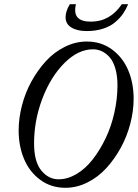

<svg xmlns="http://www.w3.org/2000/svg" viewBox="-20 -872 650 905"><path d="M388.7 -725.6Q343.8 -725.6 316.4 -742.4Q289.1 -759.3 289.1 -790.5Q289.1 -818.8 309.1 -852.1H337.9Q328.1 -810.1 345.5 -790Q362.8 -770 408.7 -770Q498.5 -770 554.2 -852.1H584Q574.2 -828.1 560.1 -807.6Q545.9 -787.1 523.2 -767.6Q500.5 -748 465.8 -736.8Q431.2 -725.6 388.7 -725.6ZM288.1 13.2Q220.7 13.2 169.7 -24.4Q118.7 -62 93.3 -122.8Q67.9 -183.6 67.9 -256.8Q67.9 -314 83.3 -374Q98.6 -434.1 127.9 -487.5Q157.2 -541 196 -583.5Q234.9 -626 285.2 -651.1Q335.4 -676.3 389.2 -676.3Q457 -676.3 508.1 -638.7Q559.1 -601.1 584.5 -540.5Q609.9 -480 609.9 -406.2Q609.9 -349.1 594.2 -289.1Q578.6 -229 549.3 -175.5Q520 -122.1 481.2 -79.6Q442.4 -37.1 392.1 -12Q341.8 13.2 288.1 13.2ZM256.3 -26.9Q298.8 -26.9 340.8 -51.8Q382.8 -76.7 417 -120.6Q451.2 -164.6 477.8 -220Q504.4 -275.4 519 -340.6Q533.7 -405.8 533.7 -469.7Q533.7 -515.1 523.7 -549.1Q513.7 -583 496.8 -602.1Q480 -621.1 460.2 -630.4Q440.4 -639.6 418.5 -639.6Q348.1 -639.6 283.2 -574.5Q218.3 -509.3 179.4 -406.5Q140.6 -303.7 140.6 -196.8Q140.6 -109.9 174.6 -68.4Q208.5 -26.9 256.3 -26.9Z"/></svg>

Font: Elstob 10pt
Style: Italic
Weight: 400
Italic angle: -20°
Designer: Peter S. Baker
Version: Version 1.015